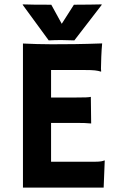

<svg xmlns="http://www.w3.org/2000/svg" viewBox="-20 -850 541 870"><path d="M84 0H449.7L454.6 -122.6L452.6 -123C446.3 -120.1 436 -117.2 410.6 -117.2H211.4V-293H332.5C353.5 -293 374 -292.5 393.1 -290.5L391.6 -411.1C381.8 -408.7 363.3 -408.2 327.1 -408.2H211.4V-532.7H365.2C405.8 -532.7 419.9 -530.8 437.5 -525.4L438.5 -526.9C438 -528.8 437.5 -533.7 437.5 -538.6C437.5 -559.1 439.5 -621.6 442.9 -653.3C352.5 -649.9 276.4 -649.4 214.8 -649.4C173.8 -649.4 119.1 -650.9 84 -652.8ZM200.7 -667C210.9 -668 245.6 -668.5 257.8 -668.5C268.1 -668.5 309.6 -667.5 316.9 -667L441.4 -828.6L439.5 -830.1C419.9 -829.6 362.3 -828.6 314.9 -828.6L259.8 -742.2L212.4 -828.6C152.8 -828.6 104.5 -829.1 84 -830.1L82.5 -828.6Z"/></svg>

Font: HammersmithOne
Style: Regular
Weight: 400
Designer: Nicole Fally
Foundry: Nicole Fally
Version: Version 1.003